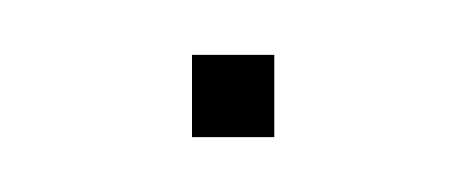

<svg xmlns="http://www.w3.org/2000/svg" viewBox="-20 -450 170 70"><path d="M50 -400V-430H80V-400Z"/></svg>

Font: Big Shoulders Stencil Display SC Thin
Style: Regular
Weight: 100
Designer: Patric King
Foundry: XO Type Co
Version: Version 2.001